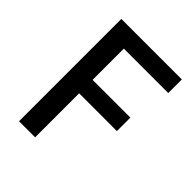

<svg xmlns="http://www.w3.org/2000/svg" viewBox="-206 -857 978 978"><g transform="rotate(45 283.0 -368.5)"><path d="M97 0H213V-317H485V-414H213V-639H533V-737H97Z"/></g></svg>

Font: DAIFUKU Sans JP Medium
Style: Regular
Weight: 500
Designer: Original font ‘Source Han Sans JP’ : Ryoko NISHIZUKA  (kana, bopomofo & ideographs); Paul D. Hunt (Latin, Greek & Cyrill
Foundry: Daifuku
Version: Version 1.000